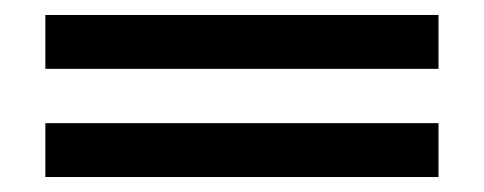

<svg xmlns="http://www.w3.org/2000/svg" viewBox="-20 -409 640 254"><path d="M560.1 -174.8H40V-246.1H560.1ZM560.1 -317.9H40V-389.2H560.1Z"/></svg>

Font: Aurulent Sans Mono
Style: Regular
Weight: 400
Monospace: yes
Version: Version 2007.05.04